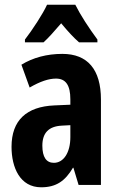

<svg xmlns="http://www.w3.org/2000/svg" viewBox="-20 -786 504 816"><path d="M300 -766H180C163 -728 117 -658 86 -618V-606H165C185 -624 211 -653 240 -687C268 -653 293 -626 316 -606H394V-618C357 -668 322 -722 300 -766ZM245 -557C179 -557 120 -541 71 -511L106 -414C151 -440 187 -452 218 -452C260 -452 279 -423 279 -364V-341L211 -338C93 -333 29 -275 29 -162C29 -74 65 10 155 10C219 10 257 -17 290 -73H292L314 0H409V-363C409 -491 352 -557 245 -557ZM242 -252 279 -254V-203C279 -137 250 -94 209 -94C177 -94 160 -118 160 -167C160 -221 187 -249 242 -252Z"/></svg>

Font: Noto Sans Devanagari ExtraCondensed
Style: Bold
Weight: 700
Width: 2
Designer: Jelle Bosma - Monotype Design Team
Foundry: Monotype Imaging Inc.
Version: Version 2.004